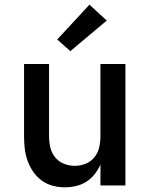

<svg xmlns="http://www.w3.org/2000/svg" viewBox="-20 -794 640 822"><path d="M257 8Q231 8 205 1Q179 -6 158 -21.5Q137 -37 122 -59Q107 -81 98 -106Q89 -131 86 -157.5Q83 -184 83 -210V-520H190V-210Q190 -186 195.5 -162.5Q201 -139 216 -120.5Q231 -102 253.5 -93Q276 -84 300 -84Q324 -84 346.5 -93Q369 -102 384 -120.5Q399 -139 404.5 -162.5Q410 -186 410 -210V-520H517V0H410V-89Q400 -67 385 -48Q370 -29 349.5 -16Q329 -3 305 2.5Q281 8 257 8ZM281 -575 225 -625 363 -774 437 -706Z"/></svg>

Font: Zed Mono Semibold Extended
Style: Regular
Weight: 600
Width: 7
Monospace: yes
Designer: Belleve Invis
Foundry: Belleve Invis
Version: Version 1.0.0; ttfautohint (v1.8.4)